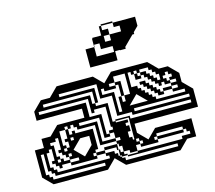

<svg xmlns="http://www.w3.org/2000/svg" viewBox="-107 -891 1148 1023"><g transform="rotate(-15 467.5 -379.0)"><path d="M67 0 17 -50V-200H67V-250H117L167 -300H317V-350H67V-400L117 -450H167L217 -500H417L467 -450L517 -500H717L767 -450H817L867 -400V-350L917 -300V-200H567V-150L617 -100L667 -150H867V-50H817L767 0H467L417 -50L367 0ZM649 -456V-472H633V-456ZM809 -360H841V-376H809V-392H825V-408H809V-424H793V-408H777V-392H793V-376H809ZM667 -300 617 -350 567 -300ZM729 -360V-344H745V-328H761V-312H729V-328H713V-344H697V-360H681V-376H665V-392H649V-408H681V-392H697V-376H713V-360ZM217 -264V-280H201V-264ZM889 -264V-280H585V-264ZM233 -200V-216H217V-200ZM201 -168V-200H185V-216H201V-264H169V-184H185V-168ZM317 -150V-200H267L217 -150L267 -100ZM457 -264V-240H473V-232H537V-216H521V-200H537V-168H521V-144H545V-240H473V-248H553V-232H889V-248H569V-264H489V-376H425V-456H217V-440H409V-360H393V-424H121V-408H377V-360H393V-344H457V-312H441V-328H377V-312H361V-392H89V-376H345V-296H409V-184H425V-168H393V-280H281V-264H377V-152H449V-136H473V-152H449V-184H425V-200H449V-216H441V-264ZM185 -152V-168H169V-152ZM201 -120V-136H185V-120ZM185 -120H169V-136H153V-152H137V-168H153V-232H137V-216H105V-200H121V-136H137V-120H153V-104H185V-88H233V-104H185ZM377 -104V-120H449V-88H457V-72H449V-88H441V-104ZM545 -144H521V-136H537V-120H553V-104H569V-88H585V-104H569V-120H545ZM185 -72V-88H137V-72H121V-88H105V-104H89V-120H105V-168H73V-88H89V-72H105V-56H393V-72H377V-88H329V-104H313V-88H329V-72ZM545 -48V-56H505V-72H473V-104H457V-120H449V-136H361V-248H265V-264H249V-280H233V-264H217V-232H233V-248H249V-232H345V-120H329V-104H377V-88H425V-72H441V-56H449V-48H457V-40H473V-24H761V-40H489V-48H457V-56H449V-72H473V-56H489V-48ZM361 -24V-40H89V-56H73V-72H57V-168H41V-56H57V-40H73V-24ZM489 -440V-424H521V-408H537V-424H521V-440ZM729 -424V-408H745V-392H761V-424H745V-440H729V-456H713V-472H665V-456H697V-440H713V-424ZM521 -280V-360H537V-328H553V-360H585V-472H521V-440H553V-360H537V-408H457V-424H441V-392H505V-280ZM457 -264H441V-312H457ZM809 -312V-328H761V-344H809V-328H841V-344H809V-360H777V-376H761V-360H745V-376H729V-392H713V-408H697V-424H681V-440H665V-456H649V-440H665V-424H633V-456H617V-472H601V-392H633V-376H649V-360H665V-344H681V-328H697V-312H713V-296H873V-312ZM105 -184H89V-168H105ZM137 -104V-120H121V-104ZM569 -72V-88H545V-56H793V-72H841V-88H825V-104H809V-120H665V-104H809V-88H665V-104H649V-88H665V-72ZM561 -662V-694H529V-662ZM561 -598V-630H497V-662H467V-650H465V-598ZM417 -550V-650H465V-694H467V-700H517V-750H529V-726H561V-694H625V-726H593V-750H529V-758H593V-750H717V-700L689 -672V-662H679L625 -608V-598H593V-600H567V-550Z"/></g></svg>

Font: Rubik Broken Fax
Style: Regular
Weight: 400
Designer: Hubert and Fischer, NaN
Foundry: Hubert and Fischer, NaN
Version: Version 2.201